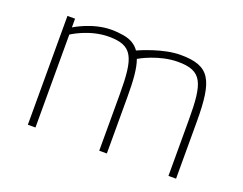

<svg xmlns="http://www.w3.org/2000/svg" viewBox="-86 -669 1048 829"><g transform="rotate(20 437.5 -254.5)"><path d="M136 0V-427C136 -427 211 -477 300 -477C411 -477 429 -428 429 -258V0H464V-260C464 -335 460 -390 446 -428C450 -431 531 -477 618 -477C729 -477 747 -428 747 -258V0H782V-260C782 -454 754 -509 618 -509C538 -509 444 -467 430 -461C414 -484 391 -498 358 -504C341 -507 322 -509 300 -509C214 -509 136 -460 136 -460V-500H101V0Z"/></g></svg>

Font: TitilliumText22L
Style: 1 wt
Weight: 100
Designer: Campivisivi
Foundry: Campivisivi
Version: 1.000